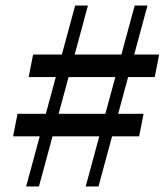

<svg xmlns="http://www.w3.org/2000/svg" viewBox="-20 -670 595 690"><path d="M74 0 250 -650H296L120 0ZM43 -261H496L480 -180H27ZM536 -393H83L99 -474H552ZM288 0 464 -650H510L334 0Z"/></svg>

Font: Source Serif 4
Style: Italic
Weight: 400
Italic angle: -12°
Designer: Frank Grießhammer
Foundry: Adobe Systems Incorporated
Version: Version 4.004;hotconv 1.0.116;makeotfexe 2.5.65601